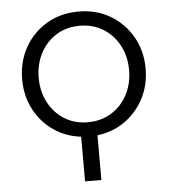

<svg xmlns="http://www.w3.org/2000/svg" viewBox="-52 -571 734 821"><g transform="rotate(-5 315.0 -160.0)"><path d="M280 203V-1H350V203ZM315 13Q238 13 178 -22.5Q118 -58 84 -119Q50 -180 50 -255Q50 -330 84 -391Q118 -452 178 -487.5Q238 -523 315 -523Q392 -523 451.5 -487.5Q511 -452 545.5 -391.5Q580 -331 580 -255Q580 -180 545.5 -119Q511 -58 451.5 -22.5Q392 13 315 13ZM315 -48Q372 -48 416 -75.5Q460 -103 484.5 -150Q509 -197 509 -255Q509 -313 484.5 -360Q460 -407 416 -434.5Q372 -462 315 -462Q257 -462 213.5 -434.5Q170 -407 145.5 -360Q121 -313 121 -255Q121 -197 145.5 -150Q170 -103 213.5 -75.5Q257 -48 315 -48Z"/></g></svg>

Font: MuseoModerno Thin Light
Style: Regular
Weight: 300
Version: Version 1.003